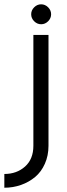

<svg xmlns="http://www.w3.org/2000/svg" viewBox="-70 -670 313 894"><path d="M89.1 -636Q75.2 -622.1 75.2 -603.5Q75.2 -585 89.1 -571Q103 -557.1 121.6 -557.1Q140.1 -557.1 154.1 -571Q168 -585 168 -603.5Q168 -622.1 154.1 -636Q140.1 -649.9 121.6 -649.9Q103 -649.9 89.1 -636ZM155.8 -507.3V8.8Q155.8 54.7 138.9 92.5Q122.1 130.4 93.3 154.3Q64.5 178.2 27.6 191.2Q-9.3 204.1 -49.8 204.1V140.1Q7.8 140.1 46.6 105.5Q85.4 70.8 85.4 8.8V-507.3Z"/></svg>

Font: LilGrotesk
Style: Regular
Weight: 400
Designer: BSozoo
Foundry: BSozoo
Version: Version 1.004;PS 001.004;hotconv 1.0.70;makeotf.lib2.5.58329